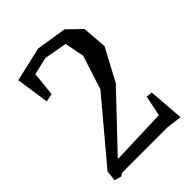

<svg xmlns="http://www.w3.org/2000/svg" viewBox="-211 -825 939 939"><g transform="rotate(-45 259.0 -355.0)"><path d="M410 -72 432 -178 464 -175 478 10 399 0H83L68 10L32 0L38 -55L297 -363L354 -540L334 -641L216 -662L125 -641L112 -516L70 -507L45 -679L223 -720L381 -695L451 -627L461 -499L372 -332L119 -65L122 -62Z"/></g></svg>

Font: Alike Angular
Style: Regular
Weight: 400
Version: Version 1.210